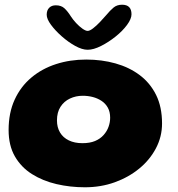

<svg xmlns="http://www.w3.org/2000/svg" viewBox="-20 -765 753 814"><path d="M340 29Q277.5 29 219.5 15.5Q161.5 2 115.8 -26.8Q70 -55.5 43.2 -101.8Q16.5 -148 16.5 -214Q16.5 -286.5 42 -342.2Q67.5 -398 112.8 -436Q158 -474 217.5 -493.2Q277 -512.5 345.5 -512.5Q411.5 -512.5 469.5 -496.2Q527.5 -480 572 -446.8Q616.5 -413.5 641.8 -362.5Q667 -311.5 667 -241.5Q667 -185.5 641.2 -136.5Q615.5 -87.5 570.5 -50.5Q525.5 -13.5 466.5 7.8Q407.5 29 340 29ZM329.5 -158Q361 -158 383 -167.2Q405 -176.5 419.2 -192.5Q433.5 -208.5 440.2 -227.5Q447 -246.5 447 -266Q447 -291 437 -308.8Q427 -326.5 410.2 -337.5Q393.5 -348.5 373 -353.8Q352.5 -359 331 -359Q301.5 -359 276.5 -347.2Q251.5 -335.5 236.5 -312.2Q221.5 -289 221.5 -254.5Q221.5 -225 234.5 -203.2Q247.5 -181.5 271.8 -169.8Q296 -158 329.5 -158ZM351.5 -554Q328.5 -554 299 -570.2Q269.5 -586.5 242 -610.8Q214.5 -635 196.2 -659.8Q178 -684.5 178 -702.5Q178 -721.5 188.5 -732Q199 -742.5 216.5 -742.5Q239.5 -742.5 253.2 -729.8Q267 -717 280.5 -695.5Q289.5 -681.5 302.8 -667.2Q316 -653 329.5 -643.5Q343 -634 351.5 -634Q360.5 -634 374.5 -644.8Q388.5 -655.5 403.2 -671Q418 -686.5 430 -700.5Q447 -721 461.5 -733Q476 -745 497.5 -745Q537.5 -745 537.5 -704.5Q537.5 -685 518.5 -659.2Q499.5 -633.5 469.8 -609.8Q440 -586 408.2 -570Q376.5 -554 351.5 -554Z"/></svg>

Font: Gluten Thin
Style: Bold
Weight: 700
Version: Version 1.300